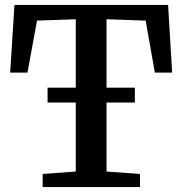

<svg xmlns="http://www.w3.org/2000/svg" viewBox="-20 -763 744 783"><path d="M289 -63.5V-684.5L131 -679L92 -467H21.5L39 -743H665.5L682 -467H611.5L574 -679L414.5 -684.5V-63.5L551 -53.5V0H154V-53.5ZM530 -405.5V-345H174V-405.5Z"/></svg>

Font: Merriweather SemiBold
Style: Regular
Weight: 600
Version: Version 2.100